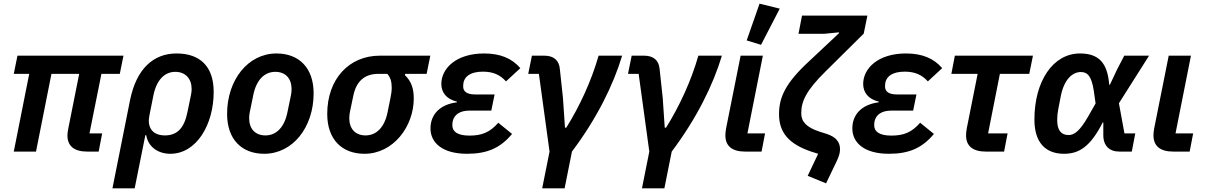

<svg xmlns="http://www.w3.org/2000/svg" viewBox="-20 -825 6557 1045"><path d="M517 0 536 -99H467L532 -423H632L652 -522H75L55 -423H139L55 0H176L260 -423H411L352 -127C349 -113 347 -97 347 -88C347 -31 383 0 454 0Z M592 200H713L771 -89H776C785 -30 836 12 907 12C1049 12 1143 -146 1143 -325C1143 -462 1070 -534 941 -534C812 -534 722 -447 688 -281ZM878 -88C804 -88 781 -138 793 -196L815 -306C832 -390 876 -434 934 -434C990 -434 1023 -396 1023 -341C1023 -325 1020 -311 1018 -301L1000 -214C983 -130 946 -88 878 -88Z M1418 12C1574 12 1687 -133 1687 -317C1687 -456 1607 -534 1485 -534C1329 -534 1216 -389 1216 -205C1216 -66 1296 12 1418 12ZM1425 -88C1367 -88 1336 -126 1336 -182C1336 -196 1338 -209 1340 -217L1358 -305C1374 -389 1419 -434 1478 -434C1536 -434 1567 -396 1567 -340C1567 -326 1565 -314 1563 -304L1545 -217C1529 -133 1484 -88 1425 -88Z M2302 -423 2322 -522H2047C1879 -522 1761 -394 1761 -205C1761 -66 1841 12 1964 12C2120 12 2232 -136 2232 -289C2232 -346 2217 -384 2184 -416L2185 -423ZM2088 -423C2106 -402 2112 -380 2112 -347C2112 -329 2109 -311 2105 -291L2090 -217C2074 -133 2029 -88 1970 -88C1912 -88 1881 -126 1881 -182C1881 -196 1883 -208 1885 -218L1903 -304C1919 -383 1965 -423 2039 -423Z M2692 -157C2646 -104 2602 -87 2535 -87C2468 -87 2442 -110 2442 -143C2442 -154 2443 -160 2444 -165C2452 -201 2483 -223 2535 -223H2654L2672 -311H2565C2520 -311 2501 -328 2501 -354C2501 -363 2502 -370 2503 -377C2511 -411 2543 -435 2609 -435C2664 -435 2703 -417 2734 -382L2812 -454C2766 -508 2702 -534 2615 -534C2462 -534 2382 -452 2382 -368C2382 -322 2410 -285 2467 -272L2466 -268C2373 -256 2323 -201 2323 -126C2323 -48 2388 12 2522 12C2631 12 2703 -19 2767 -96Z M2931 200H3053L3093 0C3229 -181 3319 -364 3366 -522H3238C3198 -382 3134 -245 3062 -130H3055L3044 -292L3027 -450C3023 -496 2994 -522 2943 -522H2875L2855 -423H2913L2971 0Z M3474 200H3596L3636 0C3772 -181 3862 -364 3909 -522H3781C3741 -382 3677 -245 3605 -130H3598L3587 -292L3570 -450C3566 -496 3537 -522 3486 -522H3418L3398 -423H3456L3514 0Z M4224 -778 4114 -805 4044 -605 4122 -581ZM4144 -99H4048L4132 -522H4011L3932 -127C3929 -112 3928 -97 3928 -88C3928 -31 3964 0 4035 0H4125Z M4326 -641H4465L4547 -649L4546 -644L4383 -491C4255 -373 4220 -295 4220 -204C4220 -103 4274 -41 4395 0L4433 12L4376 132L4476 173L4535 50C4546 26 4552 8 4552 -13C4552 -54 4528 -80 4480 -96L4439 -109C4367 -133 4341 -164 4341 -209C4341 -272 4366 -331 4475 -438L4681 -642L4701 -740H4345Z M4988 -157C4942 -104 4898 -87 4831 -87C4764 -87 4738 -110 4738 -143C4738 -154 4739 -160 4740 -165C4748 -201 4779 -223 4831 -223H4950L4968 -311H4861C4816 -311 4797 -328 4797 -354C4797 -363 4798 -370 4799 -377C4807 -411 4839 -435 4905 -435C4960 -435 4999 -417 5030 -382L5108 -454C5062 -508 4998 -534 4911 -534C4758 -534 4678 -452 4678 -368C4678 -322 4706 -285 4763 -272L4762 -268C4669 -256 4619 -201 4619 -126C4619 -48 4684 12 4818 12C4927 12 4999 -19 5063 -96Z M5445 0 5464 -99H5358L5422 -423H5582L5602 -522H5177L5158 -423H5301L5242 -127C5239 -112 5238 -97 5238 -88C5238 -31 5274 0 5345 0Z M6159 -99H6100L6070 -263L6234 -522H6099L6060 -447L6021 -364H6017C6008 -484 5959 -534 5858 -534C5711 -534 5610 -383 5610 -174C5610 -51 5669 12 5771 12C5852 12 5914 -25 5982 -159H5985V-92C5984 -32 6018 0 6072 0H6140ZM5796 -90C5758 -90 5734 -113 5734 -171C5734 -193 5736 -212 5740 -232L5754 -304C5772 -392 5816 -433 5863 -433C5899 -433 5921 -410 5933 -332L5943 -262L5902 -190C5856 -110 5826 -90 5796 -90Z M6474 -99H6378L6462 -522H6341L6262 -127C6259 -112 6258 -97 6258 -88C6258 -31 6294 0 6365 0H6455Z"/></svg>

Font: Braiins Sans SemiBold
Style: Italic
Weight: 600
Italic angle: -11.31°
Designer: Mike Abbink, Paul van der Laan, Pieter van Rosmalen, Jiri Chlebus, Lubos Buracinsky
Foundry: Bold Monday, Sudetype
Version: Version 1.000;hotconv 1.0.109;makeotfexe 2.5.65596